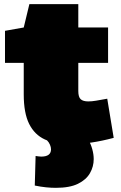

<svg xmlns="http://www.w3.org/2000/svg" viewBox="-20 -682 581 922"><path d="M312 10Q244 10 195 -12.5Q146 -35 120 -87Q94 -139 94 -229V-380H4V-534L94 -550L121 -662H356V-550H499V-380H356V-245Q356 -216 367.5 -205.5Q379 -195 404 -195Q421 -195 441.5 -198.5Q462 -202 495 -208L526 -20Q470 -5 419 2.5Q368 10 312 10ZM151 67Q157 68 165 69Q173 70 178 70Q225 70 225 35Q225 25 220 13Q215 1 205 -9H405Q416 9 423 34Q430 59 430 82Q430 118 412 149.5Q394 181 354.5 200.5Q315 220 248 220Q226 220 201 217.5Q176 215 147 209Z"/></svg>

Font: Georama Expanded Black
Style: Regular
Weight: 900
Width: 7
Designer: Jean-Baptiste Levee
Foundry: Production Type
Version: Version 1.000